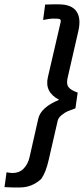

<svg xmlns="http://www.w3.org/2000/svg" viewBox="-60 -779 380 870"><path d="M-3.9 70.3Q-10.3 70.3 -22.2 69.6Q-34.2 68.8 -39.6 68.8L-30.3 1.5Q-15.1 4.9 -2.9 4.9Q27.3 4.9 46.9 -14.9Q66.4 -34.7 73.7 -65.9L113.8 -242.7Q126.5 -293.5 208 -326.7Q140.6 -361.8 157.2 -430.2L214.8 -678.7Q216.8 -689.5 211.2 -692.1Q205.6 -694.8 184.1 -694.8Q164.1 -694.8 135.3 -688.5L144.5 -758.3Q156.7 -759.3 180.7 -759.3H205.6Q265.1 -759.3 286.9 -726.8Q308.6 -694.3 294.4 -635.7L246.6 -427.2Q239.7 -398.4 250.5 -384.3Q261.2 -370.1 292 -359.4L281.7 -288.1Q260.7 -280.8 247.3 -275.1Q233.9 -269.5 219 -257.3Q204.1 -245.1 201.2 -231L160.6 -54.2Q147.9 2 127 31.7Q85 70.3 31.2 70.3Z"/></svg>

Font: HK Grotesk SemiBold Italic
Style: Regular
Weight: 600
Italic angle: -13°
Designer: Alfredo Marco Pradil and Stefan Peev
Foundry: Hanken Design Co.
Version: Version 1.000;PS 001.000;hotconv 1.0.88;makeotf.lib2.5.64775